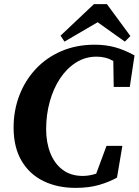

<svg xmlns="http://www.w3.org/2000/svg" viewBox="-20 -893 673 932"><path d="M347 19Q258 19 190 -14.5Q122 -48 84 -113.5Q46 -179 46 -274Q46 -357 74 -430Q102 -503 154 -558.5Q206 -614 278.5 -645Q351 -676 439 -676Q493 -676 538.5 -663.5Q584 -651 633 -624L610 -471H532L530 -597Q494 -618 449 -618Q394 -618 349 -589.5Q304 -561 271.5 -512Q239 -463 221.5 -399.5Q204 -336 204 -266Q204 -201 224.5 -149.5Q245 -98 284.5 -68.5Q324 -39 382 -39Q399 -39 415 -42Q431 -45 447 -50L497 -185H574L548 -31Q511 -10 461.5 4.5Q412 19 347 19ZM499 -873 613 -718 586 -691 454 -785 293 -691 274 -720 436 -873Z"/></svg>

Font: Source Serif Pro
Style: Bold Italic
Weight: 700
Italic angle: -12°
Designer: Frank Grießhammer
Foundry: Adobe Systems Incorporated
Version: Version 3.001;hotconv 1.0.111;makeotfexe 2.5.65597